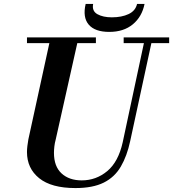

<svg xmlns="http://www.w3.org/2000/svg" viewBox="-20 -944 879 975"><path d="M363 11Q241 11 179 -39Q117 -89 117 -172Q117 -186 119 -202.5Q121 -219 124 -236L237 -754H379L263 -236Q258 -218 256 -200Q254 -182 254 -168Q254 -99 292.5 -63.5Q331 -28 395 -28Q468 -28 524.5 -75Q581 -122 603 -221L717 -754H755L641 -227Q625 -152 593.5 -98Q562 -44 506.5 -16.5Q451 11 363 11ZM117 -725V-754H467V-725ZM608 -725V-754H839V-725ZM535 -782Q462 -782 430.5 -819Q399 -856 415 -924H453Q446 -888 474.5 -872Q503 -856 548 -856Q598 -856 633 -872.5Q668 -889 676 -924H714Q701 -859 654.5 -820.5Q608 -782 535 -782Z"/></svg>

Font: Libre Bodoni SemiBold
Style: Italic
Weight: 600
Italic angle: -13°
Version: Version 2.003